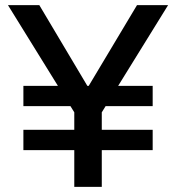

<svg xmlns="http://www.w3.org/2000/svg" viewBox="-20 -727 684 747"><path d="M71 -393H574V-314H71ZM71 -222H574V-143H71ZM133 -707 321 -391H324L513 -707H634L376 -290V0H269V-290L11 -707Z"/></svg>

Font: Asta Sans SemiBold
Style: Regular
Weight: 600
Designer: 42dot
Version: Version 1.000